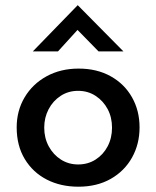

<svg xmlns="http://www.w3.org/2000/svg" viewBox="-20 -695 590 725"><path d="M43 -214Q43 -277 73 -327.5Q103 -378 156 -407Q209 -436 277 -436Q346 -436 398 -407Q450 -378 478.5 -327.5Q507 -277 507 -214Q507 -151 478.5 -100Q450 -49 398 -19.5Q346 10 276 10Q209 10 156.5 -17Q104 -44 73.5 -94.5Q43 -145 43 -214ZM147 -213Q147 -174 164 -142.5Q181 -111 210 -92.5Q239 -74 275 -74Q312 -74 341 -92.5Q370 -111 386.5 -142.5Q403 -174 403 -213Q403 -252 386.5 -283Q370 -314 341 -333Q312 -352 275 -352Q238 -352 209 -333Q180 -314 163.5 -282.5Q147 -251 147 -213ZM352 -501 261 -594 290 -601 199 -501H104L273 -675H274L446 -501Z"/></svg>

Font: Josefin Sans Medium
Style: Regular
Weight: 500
Designer: Santiago Orozco
Foundry: Typemade
Version: Version 2.001